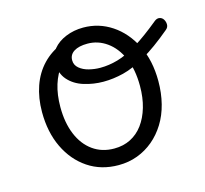

<svg xmlns="http://www.w3.org/2000/svg" viewBox="-84 -613 777 727"><g transform="rotate(-15 305.0 -250.0)"><path d="M296 19Q228 19 176.5 -15.5Q125 -50 96 -110.5Q67 -171 67 -250Q67 -305 83 -351Q99 -397 130.5 -430Q162 -463 208 -481.5Q254 -500 314 -500L313 -463Q273 -463 241 -448Q209 -433 186 -404.5Q163 -376 151 -337.5Q139 -299 139 -250Q139 -189 158 -143Q177 -97 212.5 -71.5Q248 -46 296 -46Q332 -46 360.5 -60.5Q389 -75 409 -102Q429 -129 440 -166.5Q451 -204 451 -250Q451 -315 430.5 -361Q410 -407 375.5 -431.5Q341 -456 300 -456Q266 -456 247 -444Q228 -432 228 -410Q228 -391 243 -378.5Q258 -366 280 -360.5Q302 -355 324 -355Q358 -355 393 -365Q428 -375 470.5 -401Q513 -427 569 -473Q579 -481 589 -479Q599 -477 604.5 -468Q610 -459 610 -448Q610 -437 600 -429Q538 -377 489.5 -349Q441 -321 401 -311Q361 -301 322 -301Q283 -301 246 -312.5Q209 -324 186 -350Q163 -376 163 -418Q163 -448 181.5 -470.5Q200 -493 231.5 -506Q263 -519 300 -519Q361 -519 411.5 -485.5Q462 -452 492.5 -391.5Q523 -331 523 -250Q523 -203 512.5 -161.5Q502 -120 481.5 -87Q461 -54 433 -30.5Q405 -7 370.5 6Q336 19 296 19Z"/></g></svg>

Font: Playwrite BR Light
Style: Regular
Weight: 300
Version: Version 1.003